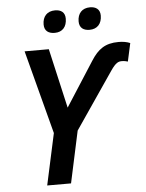

<svg xmlns="http://www.w3.org/2000/svg" viewBox="-60 -963 770 1011"><g transform="rotate(-5 324.5 -457.5)"><path d="M442 -797C483 -797 507 -824 507 -867C507 -901 484 -915 454 -915C412 -915 388 -888 388 -846C388 -811 411 -797 442 -797ZM258 -797C299 -797 322 -824 322 -867C322 -901 300 -915 269 -915C227 -915 203 -888 203 -846C203 -811 226 -797 258 -797ZM148 0H274L333 -274L537 -573C565 -614 579 -618 597 -618C610 -618 621 -615 628 -613L649 -709C633 -716 612 -720 588 -720C517 -720 479 -692 442 -634L291 -399L219 -714H91L207 -272Z"/></g></svg>

Font: Noto Sans SemiBold
Style: Italic
Weight: 600
Italic angle: -12°
Designer: Monotype Design Team
Foundry: Monotype Imaging Inc.
Version: Version 2.013